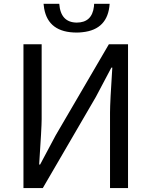

<svg xmlns="http://www.w3.org/2000/svg" viewBox="-20 -959 772 979"><path d="M99.6 0V-733.4H192.4V-351.6Q192.4 -309.6 179.7 -120.1H184.6L263.7 -268.6L535.2 -733.4H632.8V0H541V-384.8Q541 -437.5 552.7 -614.3H547.9L468.8 -464.8L198.2 0ZM371.1 -793Q226.6 -793 205.1 -916Q203.1 -927.7 202.1 -939.5H282.2Q289.1 -844.7 371.1 -843.8Q449.2 -843.8 459 -925.8Q460 -932.6 460 -939.5H539.1Q530.3 -808.6 401.4 -794.9Q386.7 -793 371.1 -793Z"/></svg>

Font: Taipei Sans TC Beta
Style: Regular
Weight: 400
Designer: JT Foundry
Foundry: JT Foundry
Version: Version 1.000